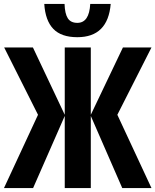

<svg xmlns="http://www.w3.org/2000/svg" viewBox="-28 -955 789 975"><path d="M165 -372.1 -6.8 -713.9H139.2L300.8 -372.1V-713.9H433.1V-372.1L596.2 -713.9H741.2L567.9 -372.1L741.2 0H592.8L433.1 -366.2V0H300.8V-366.2L140.1 0H-7.8ZM534.2 -935.1Q520 -766.1 364.7 -766.1Q283.2 -766.1 242.7 -808.3Q202.1 -850.6 196.8 -935.1H299.8Q301.3 -885.7 316.2 -862.3Q331.1 -838.9 364.7 -838.9Q425.3 -838.9 430.2 -935.1Z"/></svg>

Font: Open Sans Condensed
Style: Bold
Weight: 700
Width: 3
Designer: Monotype Design Team
Foundry: Monotype Imaging Inc.
Version: Version 3.003; ttfautohint (v1.8.4)